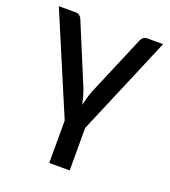

<svg xmlns="http://www.w3.org/2000/svg" viewBox="-126 -601 768 865"><g transform="rotate(20 258.0 -169.0)"><path d="M307 -33V170.5H209V-33L8 -508H88.5Q100 -508 107.2 -502.2Q114.5 -496.5 118 -488.5L239 -197.5Q252 -162.5 259 -126Q263 -143.5 268 -161.5Q273 -179.5 280 -197.5L403 -488.5Q406.5 -497 414 -502.5Q421.5 -508 431.5 -508H508Z"/></g></svg>

Font: Lato 2
Style: Regular
Weight: 500
Designer: Lukasz Dziedzic with Adam Twardoch and Botio Nikoltchev
Foundry: tyPoland Lukasz Dziedzic
Version: Version 2.015; 2015-08-06; http://www.latofonts.com/